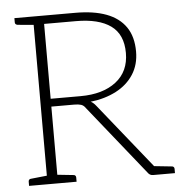

<svg xmlns="http://www.w3.org/2000/svg" viewBox="-51 -755 770 805"><g transform="rotate(-5 334.0 -353.0)"><path d="M117 0V-706H295Q373 -706 426 -686Q479 -666 507 -625.5Q535 -585 535 -522Q535 -467 508.5 -426Q482 -385 435 -360.5Q388 -336 327 -329Q338 -324 349 -310L598 0H561Q547 0 539 -12L305 -304Q297 -316 286 -319.5Q275 -323 257 -323H161V0ZM161 -356H287Q381 -356 436.5 -399Q492 -442 492 -520Q492 -598 441.5 -634.5Q391 -671 295 -671H161ZM562 0 533 -42 567 -37ZM39 0V-18Q39 -23 42 -26Q45 -29 49 -29L125 -37L130 0ZM130 -706 125 -670 49 -677Q45 -678 42 -680.5Q39 -683 39 -688V-706ZM148 0 153 -37 229 -29Q233 -29 236 -26Q239 -23 239 -18V0ZM562 0 567 -37 643 -29Q647 -29 650 -26Q653 -23 653 -18V0Z"/></g></svg>

Font: Aleo ExtraLight
Style: Regular
Weight: 250
Designer: Alessio Laiso
Foundry: Alessio Laiso
Version: Version 2.001;gftools[0.9.29]